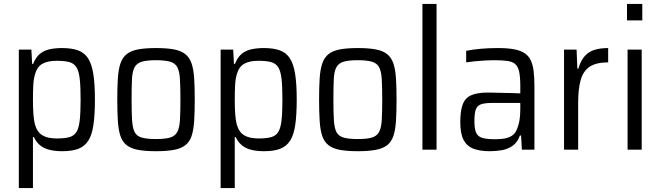

<svg xmlns="http://www.w3.org/2000/svg" viewBox="-20 -763 3368 979"><path d="M76 196V-510H140L144 -437H149Q162 -471 183.5 -488.5Q205 -506 234 -512Q263 -518 296 -518Q346 -518 378.5 -506Q411 -494 429.5 -465Q448 -436 456 -385Q464 -334 464 -256Q464 -178 456.5 -126.5Q449 -75 430.5 -46Q412 -17 380 -4.5Q348 8 297 8Q261 8 232.5 1Q204 -6 184.5 -22Q165 -38 153 -64H148V196ZM269 -57Q309 -57 333 -63.5Q357 -70 369.5 -89.5Q382 -109 386.5 -149Q391 -189 391 -255Q391 -322 386.5 -361.5Q382 -401 369.5 -420.5Q357 -440 333 -446.5Q309 -453 269 -453Q223 -453 196.5 -438Q170 -423 160 -389Q152 -364 150 -333Q148 -302 148 -255Q148 -211 150.5 -179.5Q153 -148 158 -129Q169 -90 195.5 -73.5Q222 -57 269 -57Z M776 8Q720 8 683.5 1Q647 -6 625.5 -23Q604 -40 594 -70Q584 -100 581 -145.5Q578 -191 578 -255Q578 -319 581 -364Q584 -409 594 -439Q604 -469 625.5 -486.5Q647 -504 683.5 -511Q720 -518 776 -518Q831 -518 867.5 -511Q904 -504 925.5 -486.5Q947 -469 957 -439Q967 -409 970 -364Q973 -319 973 -255Q973 -191 970 -145.5Q967 -100 957 -70Q947 -40 925.5 -23Q904 -6 867.5 1Q831 8 776 8ZM775 -54Q822 -54 847 -61.5Q872 -69 883.5 -89.5Q895 -110 897.5 -150Q900 -190 900 -255Q900 -320 897.5 -360Q895 -400 884 -420.5Q873 -441 847 -448.5Q821 -456 775 -456Q729 -456 703.5 -448.5Q678 -441 666.5 -420.5Q655 -400 653 -360Q651 -320 651 -255Q651 -190 653.5 -150Q656 -110 666.5 -89.5Q677 -69 703 -61.5Q729 -54 775 -54Z M1105 196V-510H1169L1173 -437H1178Q1191 -471 1212.5 -488.5Q1234 -506 1263 -512Q1292 -518 1325 -518Q1375 -518 1407.5 -506Q1440 -494 1458.5 -465Q1477 -436 1485 -385Q1493 -334 1493 -256Q1493 -178 1485.5 -126.5Q1478 -75 1459.5 -46Q1441 -17 1409 -4.5Q1377 8 1326 8Q1290 8 1261.5 1Q1233 -6 1213.5 -22Q1194 -38 1182 -64H1177V196ZM1298 -57Q1338 -57 1362 -63.5Q1386 -70 1398.5 -89.5Q1411 -109 1415.5 -149Q1420 -189 1420 -255Q1420 -322 1415.5 -361.5Q1411 -401 1398.5 -420.5Q1386 -440 1362 -446.5Q1338 -453 1298 -453Q1252 -453 1225.5 -438Q1199 -423 1189 -389Q1181 -364 1179 -333Q1177 -302 1177 -255Q1177 -211 1179.5 -179.5Q1182 -148 1187 -129Q1198 -90 1224.5 -73.5Q1251 -57 1298 -57Z M1805 8Q1749 8 1712.5 1Q1676 -6 1654.5 -23Q1633 -40 1623 -70Q1613 -100 1610 -145.5Q1607 -191 1607 -255Q1607 -319 1610 -364Q1613 -409 1623 -439Q1633 -469 1654.5 -486.5Q1676 -504 1712.5 -511Q1749 -518 1805 -518Q1860 -518 1896.5 -511Q1933 -504 1954.5 -486.5Q1976 -469 1986 -439Q1996 -409 1999 -364Q2002 -319 2002 -255Q2002 -191 1999 -145.5Q1996 -100 1986 -70Q1976 -40 1954.5 -23Q1933 -6 1896.5 1Q1860 8 1805 8ZM1804 -54Q1851 -54 1876 -61.5Q1901 -69 1912.5 -89.5Q1924 -110 1926.5 -150Q1929 -190 1929 -255Q1929 -320 1926.5 -360Q1924 -400 1913 -420.5Q1902 -441 1876 -448.5Q1850 -456 1804 -456Q1758 -456 1732.5 -448.5Q1707 -441 1695.5 -420.5Q1684 -400 1682 -360Q1680 -320 1680 -255Q1680 -190 1682.5 -150Q1685 -110 1695.5 -89.5Q1706 -69 1732 -61.5Q1758 -54 1804 -54Z M2134 0V-743H2206V0Z M2478 8Q2427 8 2393.5 -5Q2360 -18 2343.5 -50Q2327 -82 2327 -140Q2327 -198 2339.5 -231Q2352 -264 2383 -277.5Q2414 -291 2468 -291Q2480 -291 2499 -290.5Q2518 -290 2541 -289.5Q2564 -289 2587.5 -288.5Q2611 -288 2633 -287V-322Q2633 -369 2627.5 -396Q2622 -423 2607.5 -436Q2593 -449 2566 -452.5Q2539 -456 2496 -456Q2477 -456 2451.5 -454.5Q2426 -453 2401 -450.5Q2376 -448 2357 -445V-504Q2392 -511 2433.5 -514.5Q2475 -518 2519 -518Q2567 -518 2600 -512Q2633 -506 2654 -492.5Q2675 -479 2686 -456Q2697 -433 2701 -400Q2705 -367 2705 -323V0H2641L2637 -72H2631Q2619 -38 2595 -20.5Q2571 -3 2540.5 2.5Q2510 8 2478 8ZM2503 -53Q2530 -53 2551.5 -56.5Q2573 -60 2589.5 -70.5Q2606 -81 2614 -100Q2624 -122 2628.5 -147.5Q2633 -173 2633 -207V-238H2487Q2451 -238 2432 -231Q2413 -224 2406 -204.5Q2399 -185 2399 -145Q2399 -108 2407 -88Q2415 -68 2437.5 -60.5Q2460 -53 2503 -53Z M2856 0V-510H2920L2924 -413H2929Q2941 -454 2961.5 -477Q2982 -500 3012 -509Q3042 -518 3081 -518V-445Q3020 -445 2987 -423Q2954 -401 2941 -355.5Q2928 -310 2928 -239V0Z M3177 -659V-743H3255V-659ZM3180 0V-510H3252V0Z"/></svg>

Font: Saira SemiCondensed
Style: Regular
Weight: 400
Width: 4
Designer: Hector Gatti with collaboration of the Omnibus-Type team
Foundry: Omnibus-Type
Version: Version 1.101